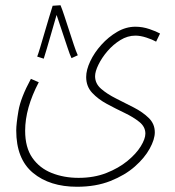

<svg xmlns="http://www.w3.org/2000/svg" viewBox="-20 -483 668 733"><path d="M42 15Q42 -10 50.5 -60Q59 -110 98 -182L128 -169Q76 -70 76 16Q76 80 103.5 119.5Q131 159 177.5 177.5Q224 196 280 196Q339 196 386 177.5Q433 159 466.5 131.5Q500 104 517.5 75.5Q535 47 535 27Q535 1 512 -17.5Q489 -36 455.5 -52Q422 -68 388.5 -86Q355 -104 332 -128.5Q309 -153 309 -189Q309 -216 324.5 -249Q340 -282 367 -312Q394 -342 427.5 -361.5Q461 -381 497 -381Q524 -381 550.5 -372Q577 -363 591 -355L576 -324Q562 -332 539 -339.5Q516 -347 497 -347Q467 -347 439.5 -330Q412 -313 390.5 -288Q369 -263 356 -236.5Q343 -210 343 -192Q343 -164 366 -144Q389 -124 423 -107Q457 -90 491 -72.5Q525 -55 548 -32.5Q571 -10 571 22Q571 49 551.5 84.5Q532 120 494.5 153Q457 186 401.5 208Q346 230 274 230Q170 230 106 177Q42 124 42 15ZM181 -461 211 -463Q217 -449 225.5 -423Q234 -397 243.5 -368Q253 -339 261.5 -313Q270 -287 277 -272L253 -261Q247 -273 237 -303.5Q227 -334 215.5 -368Q204 -402 196 -426Q188 -398 177.5 -362Q167 -326 158.5 -296.5Q150 -267 147 -259L122 -267Q126 -277 133.5 -302Q141 -327 150 -358Q159 -389 167.5 -417Q176 -445 181 -461Z"/></svg>

Font: Noto Sans Arabic ExtCond ExtLt
Style: Regular
Weight: 200
Width: 2
Designer: Monotype Design Team, Nadine Chahine, Nizar Qandah and Khaled Hosny
Foundry: Monotype Imaging Inc.
Version: Version 2.012; ttfautohint (v1.8.4.7-5d5b)